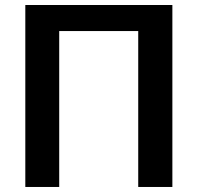

<svg xmlns="http://www.w3.org/2000/svg" viewBox="-20 -743 785 763"><path d="M665 -723.1V0H529.3V-619.6H215.3V0H80.6V-723.1Z"/></svg>

Font: Lato-SemiBold
Style: Bold
Weight: 500
Designer: Lukasz Dziedzic with Adam Twardoch and Botio Nikoltchev
Foundry: tyPoland Lukasz Dziedzic
Version: ""